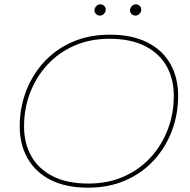

<svg xmlns="http://www.w3.org/2000/svg" viewBox="-20 -863 876 886"><path d="M386 3Q284 3 214 -32.5Q144 -68 107.5 -132Q71 -196 71 -280Q71 -364 99.5 -440Q128 -516 182 -575.5Q236 -635 313 -669Q390 -703 487 -703Q589 -703 659.5 -667.5Q730 -632 766 -568.5Q802 -505 802 -420Q802 -336 773.5 -260Q745 -184 691 -124.5Q637 -65 560 -31Q483 3 386 3ZM388 -16Q478 -16 550.5 -48Q623 -80 674.5 -136Q726 -192 754 -265Q782 -338 782 -420Q782 -499 748.5 -558Q715 -617 649 -650.5Q583 -684 485 -684Q395 -684 322.5 -652Q250 -620 198.5 -564Q147 -508 119 -435Q91 -362 91 -280Q91 -202 124.5 -142.5Q158 -83 224 -49.5Q290 -16 388 -16ZM441 -791Q431 -791 423.5 -798Q416 -805 416 -815Q416 -826 424 -834.5Q432 -843 443 -843Q453 -843 460.5 -836Q468 -829 468 -819Q468 -808 460 -799.5Q452 -791 441 -791ZM605 -791Q595 -791 587.5 -798Q580 -805 580 -815Q580 -826 588 -834.5Q596 -843 607 -843Q617 -843 624.5 -836Q632 -829 632 -819Q632 -808 624 -799.5Q616 -791 605 -791Z"/></svg>

Font: Montserrat Thin
Style: Italic
Weight: 100
Italic angle: -11.3°
Designer: Julieta Ulanovsky
Foundry: Julieta Ulanovsky
Version: Version 9.000; ttfautohint (v1.8.4.7-5d5b)